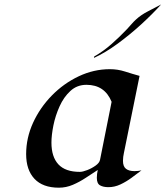

<svg xmlns="http://www.w3.org/2000/svg" viewBox="-20 -851 760 882"><path d="M544.9 -112.3Q544.9 -86.4 558.6 -75.7Q572.3 -64.9 597.7 -64.9Q614.3 -64.9 629.9 -68.4Q608.9 -52.2 584.2 -34.2Q559.6 -16.1 533 -3.7Q506.3 8.8 478 8.8Q454.6 8.8 439.7 0.5Q424.8 -7.8 424.8 -34.2Q424.8 -43.5 426 -52.5Q427.2 -61.5 429.2 -70.3Q402.8 -53.2 374 -34.2Q345.2 -15.1 314.5 -2Q283.7 11.2 250.5 11.2Q176.8 11.2 138.4 -29.5Q100.1 -70.3 100.1 -143.1Q100.1 -217.3 131.8 -286.9Q163.6 -356.4 218 -412.1Q272.5 -467.8 341.6 -500.5Q410.6 -533.2 484.9 -533.2Q520.5 -533.2 554 -522.5Q587.4 -511.7 621.1 -502.4L549.3 -148.9Q547.4 -140.1 546.1 -130.9Q544.9 -121.6 544.9 -112.3ZM492.7 -383.3Q460.9 -461.4 377 -461.4Q334 -461.4 303.5 -433.3Q272.9 -405.3 253.7 -362.5Q234.4 -319.8 225.3 -274.7Q216.3 -229.5 216.3 -195.8Q216.3 -130.4 248.3 -95.9Q280.3 -61.5 346.7 -61.5Q359.9 -61.5 380.6 -69.6Q401.4 -77.6 418.9 -90.1Q436.5 -102.5 439.5 -116.7ZM720.2 -830.6Q681.6 -787.6 629.4 -739.7Q577.1 -691.9 520.5 -650.4Q463.9 -608.9 411.6 -585L412.6 -591.3Q455.1 -615.7 492.4 -648.7Q529.8 -681.6 563.5 -717.3Q573.7 -728 583.5 -739.5Q593.3 -751 604.5 -761.2Q627 -782.2 659.9 -799.1Q692.9 -815.9 720.2 -830.6Z"/></svg>

Font: Lugrasimo
Style: Regular
Weight: 400
Designer: The DocRepair Project, Astigmatic (AOETI)
Foundry: Google
Version: Version 1.001